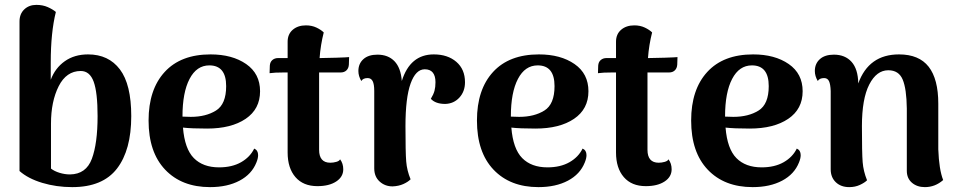

<svg xmlns="http://www.w3.org/2000/svg" viewBox="-20 -753 3929 787"><path d="M60 -52V-665Q60 -696 79.5 -714.5Q99 -733 129 -733Q155 -733 175.5 -724Q196 -715 209 -704Q188 -620 188 -497V-426Q206 -474 245.5 -502Q285 -530 341 -530Q425 -530 471.5 -468.5Q518 -407 518 -277Q518 -138 459.5 -62Q401 14 276 14Q211 14 153 -3.5Q95 -21 60 -52ZM380 -277Q380 -374 364 -418Q348 -462 311 -462Q252 -462 220.5 -399.5Q189 -337 189 -246V-62Q203 -51 224.5 -44.5Q246 -38 267 -38Q333 -39 356.5 -102Q380 -165 380 -277Z M1038 -117Q1038 -104 1031 -87Q1012 -39 962 -12.5Q912 14 841 14Q725 14 657 -57.5Q589 -129 589 -259Q589 -386 655 -458Q721 -530 843 -530Q932 -530 989 -490.5Q1046 -451 1046 -379Q1046 -306 987 -266Q928 -226 829 -226Q765 -226 730 -230Q737 -143 774.5 -105Q812 -67 878 -67Q931 -67 968 -88Q1005 -109 1022 -144Q1038 -137 1038 -117ZM728 -276V-275L762 -274Q824 -274 865.5 -300Q907 -326 907 -400Q907 -485 838 -485Q786 -485 757 -429.5Q728 -374 728 -276Z M1411 -519 1410 -488Q1409 -473 1400 -464.5Q1391 -456 1377 -456H1288V-426V-139Q1288 -86 1334 -86Q1346 -86 1358.5 -89.5Q1371 -93 1374 -100Q1387 -83 1387 -59Q1387 -28 1358 -9Q1329 10 1281 10Q1223 10 1191 -27Q1159 -64 1159 -128V-456H1145Q1104 -456 1085 -453L1086 -484Q1087 -499 1096.5 -507Q1106 -515 1120 -515H1159V-582Q1159 -613 1180 -631Q1201 -649 1234 -649Q1258 -649 1277 -640Q1296 -631 1307 -620Q1294 -569 1290 -515H1293Q1314 -515 1359.5 -516.5Q1405 -518 1411 -519Z M1886 -416Q1886 -378 1863 -353Q1840 -328 1805 -327Q1765 -327 1746 -348Q1757 -366 1761 -381Q1765 -396 1765 -416Q1765 -442 1754 -455.5Q1743 -469 1721 -469Q1684 -469 1663 -410.5Q1642 -352 1642 -236Q1642 -129 1645 -91.5Q1648 -54 1663 -18Q1652 -7 1633 1.5Q1614 10 1589 11Q1558 11 1536 -9Q1514 -29 1514 -63V-380Q1514 -408 1507.5 -420.5Q1501 -433 1487 -433Q1468 -433 1461 -421Q1449 -441 1449 -462Q1449 -492 1469.5 -510.5Q1490 -529 1527 -529Q1571 -529 1597 -502Q1623 -475 1627 -421Q1661 -530 1758 -530Q1815 -530 1850.5 -499.5Q1886 -469 1886 -416Z M2384 -117Q2384 -104 2377 -87Q2358 -39 2308 -12.5Q2258 14 2187 14Q2071 14 2003 -57.5Q1935 -129 1935 -259Q1935 -386 2001 -458Q2067 -530 2189 -530Q2278 -530 2335 -490.5Q2392 -451 2392 -379Q2392 -306 2333 -266Q2274 -226 2175 -226Q2111 -226 2076 -230Q2083 -143 2120.5 -105Q2158 -67 2224 -67Q2277 -67 2314 -88Q2351 -109 2368 -144Q2384 -137 2384 -117ZM2074 -276V-275L2108 -274Q2170 -274 2211.5 -300Q2253 -326 2253 -400Q2253 -485 2184 -485Q2132 -485 2103 -429.5Q2074 -374 2074 -276Z M2757 -519 2756 -488Q2755 -473 2746 -464.5Q2737 -456 2723 -456H2634V-426V-139Q2634 -86 2680 -86Q2692 -86 2704.5 -89.5Q2717 -93 2720 -100Q2733 -83 2733 -59Q2733 -28 2704 -9Q2675 10 2627 10Q2569 10 2537 -27Q2505 -64 2505 -128V-456H2491Q2450 -456 2431 -453L2432 -484Q2433 -499 2442.5 -507Q2452 -515 2466 -515H2505V-582Q2505 -613 2526 -631Q2547 -649 2580 -649Q2604 -649 2623 -640Q2642 -631 2653 -620Q2640 -569 2636 -515H2639Q2660 -515 2705.5 -516.5Q2751 -518 2757 -519Z M3262 -117Q3262 -104 3255 -87Q3236 -39 3186 -12.5Q3136 14 3065 14Q2949 14 2881 -57.5Q2813 -129 2813 -259Q2813 -386 2879 -458Q2945 -530 3067 -530Q3156 -530 3213 -490.5Q3270 -451 3270 -379Q3270 -306 3211 -266Q3152 -226 3053 -226Q2989 -226 2954 -230Q2961 -143 2998.5 -105Q3036 -67 3102 -67Q3155 -67 3192 -88Q3229 -109 3246 -144Q3262 -137 3262 -117ZM2952 -276V-275L2986 -274Q3048 -274 3089.5 -300Q3131 -326 3131 -400Q3131 -485 3062 -485Q3010 -485 2981 -429.5Q2952 -374 2952 -276Z M3846 -15Q3813 14 3771 14Q3739 14 3718 -4Q3697 -22 3697 -53V-308Q3696 -389 3680 -427Q3664 -465 3621 -465Q3573 -465 3543 -406.5Q3513 -348 3513 -236Q3513 -126 3516 -88.5Q3519 -51 3534 -14Q3524 -4 3504.5 5Q3485 14 3461 14Q3427 14 3406 -6Q3385 -26 3385 -59V-380Q3384 -408 3378 -420.5Q3372 -433 3358 -433Q3339 -433 3332 -421Q3320 -441 3320 -462Q3320 -492 3340.5 -510.5Q3361 -529 3398 -529Q3444 -529 3470.5 -499.5Q3497 -470 3498 -411Q3541 -530 3665 -530Q3747 -530 3786.5 -479.5Q3826 -429 3826 -328V-141Q3829 -58 3846 -15Z"/></svg>

Font: Arima Madurai Black
Style: Regular
Weight: 900
Designer: Joana Correia and Natanael Gama
Foundry: NDISCOVER
Version: Version 1.019